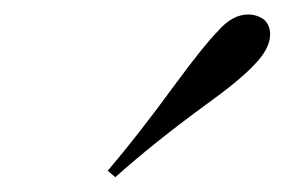

<svg xmlns="http://www.w3.org/2000/svg" viewBox="-20 -840 387 261"><path d="M218.3 -725.6Q258.3 -779.8 276.4 -797.9Q295.9 -820.3 317.4 -820.3Q329.6 -820.3 339.4 -813Q347.2 -805.2 347.2 -793.5Q347.2 -773.4 324.7 -751Q305.7 -730.5 257.3 -695.8Q188 -645 136.7 -599.1L126.5 -607.9Q168 -656.7 218.3 -725.6Z"/></svg>

Font: TypoPRO Playfair Display
Style: Italic
Weight: 400
Italic angle: -14°
Designer: Claus Eggers Sørensen
Foundry: Claus Eggers Sørensen
Version: Version 1.004;PS 001.004;hotconv 1.0.70;makeotf.lib2.5.58329